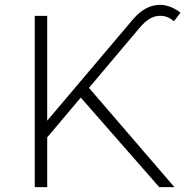

<svg xmlns="http://www.w3.org/2000/svg" viewBox="-20 -765 758 785"><path d="M166 -195 164 -261 522 -684Q555 -723 590 -736.5Q625 -750 658 -742.5Q691 -735 718 -713L691 -678Q664 -703 627 -700Q590 -697 553 -654ZM122 0V-700H173V0ZM631 0 305 -372 341 -409 693 0Z"/></svg>

Font: Montserrat Thin Light
Style: Regular
Weight: 300
Version: Version 9.000